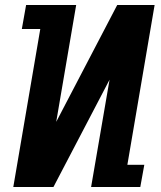

<svg xmlns="http://www.w3.org/2000/svg" viewBox="-20 -745 640 765"><path d="M283.5 -725 204 -259.5 447 -725H596L487.5 -88.5H555L539 0H343L416.5 -427.5L193 0H33L140.5 -629.5H67L84 -725Z"/></svg>

Font: JuliaMono ExtraBoldItalic
Style: Regular
Weight: 800
Italic angle: -9°
Monospace: yes
Designer: cormullion
Foundry: corm
Version: Version 0.049; ttfautohint (v1.8.4)